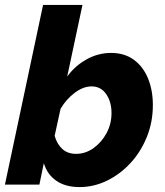

<svg xmlns="http://www.w3.org/2000/svg" viewBox="-30 -750 669 780"><path d="M293 10Q236 10 199 -15.5Q162 -41 148 -87L130 0H-10L145 -730H305L243 -439Q275 -483 322 -509Q369 -535 421 -535Q476 -535 514 -507Q552 -479 571.5 -431Q591 -383 591 -323Q591 -254 566.5 -193.5Q542 -133 500 -87.5Q458 -42 404.5 -16Q351 10 293 10ZM279 -125Q317 -125 349.5 -148Q382 -171 402.5 -208.5Q423 -246 423 -291Q423 -336 401.5 -367.5Q380 -399 342 -399Q308 -399 273.5 -373Q239 -347 216 -308L192 -198Q202 -164 223.5 -144.5Q245 -125 279 -125Z"/></svg>

Font: Raleway ExtraBold
Style: Italic
Weight: 800
Italic angle: -12°
Designer: Matt McInerney, Pablo Impallari, Rodrigo Fuenzalida
Foundry: Matt McInerney, Pablo Impallari, Rodrigo Fuenzalida
Version: Version 4.026